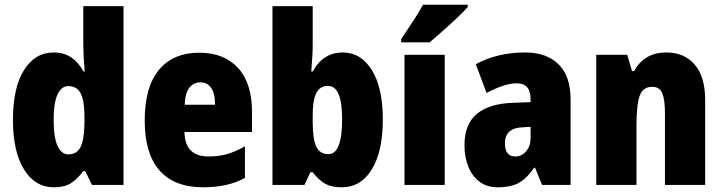

<svg xmlns="http://www.w3.org/2000/svg" viewBox="-20 -786 3070 816"><path d="M209 10Q129 10 82 -66Q35 -142 35 -277Q35 -413 82 -488Q129 -563 208 -563Q251 -563 282 -542.5Q313 -522 335 -482H340Q337 -515 335.5 -544.5Q334 -574 334 -595V-760H505V0H371L342 -59H334Q309 -25 281.5 -7.5Q254 10 209 10ZM270 -130Q307 -130 322.5 -161.5Q338 -193 339 -263V-290Q339 -356 323.5 -388Q308 -420 270 -420Q241 -420 224.5 -384.5Q208 -349 208 -278Q208 -202 224.5 -166Q241 -130 270 -130Z M827 -562Q932 -562 991.5 -497.5Q1051 -433 1051 -310V-225H764Q766 -121 866 -121Q909 -121 944.5 -131Q980 -141 1021 -164V-30Q950 10 843 10Q721 10 658 -61.5Q595 -133 595 -274Q595 -416 655.5 -489Q716 -562 827 -562ZM832 -436Q804 -436 785.5 -414Q767 -392 765 -341H894Q894 -389 877.5 -412.5Q861 -436 832 -436Z M1309 -588Q1309 -568 1307 -541.5Q1305 -515 1303 -482H1309Q1353 -563 1437 -563Q1514 -563 1560.5 -488Q1607 -413 1607 -278Q1607 -143 1560.5 -66.5Q1514 10 1432 10Q1389 10 1362 -5Q1335 -20 1309 -54H1299L1274 0H1138V-760H1309ZM1374 -421Q1340 -421 1324.5 -391Q1309 -361 1309 -297V-267Q1309 -195 1324 -163Q1339 -131 1376 -131Q1434 -131 1434 -280Q1434 -421 1374 -421Z M1870 0H1699V-553H1870ZM1968 -756Q1952 -738 1923.5 -711Q1895 -684 1863.5 -656Q1832 -628 1806 -606H1685V-620Q1709 -656 1734.5 -694.5Q1760 -733 1778 -766H1968Z M2213 -563Q2302 -563 2353.5 -513Q2405 -463 2405 -363V0H2284L2254 -73H2250Q2221 -30 2187 -10Q2153 10 2096 10Q2049 10 2017.5 -14Q1986 -38 1970 -78.5Q1954 -119 1954 -169Q1954 -258 2006 -301.5Q2058 -345 2157 -349L2235 -352V-364Q2235 -432 2177 -432Q2125 -432 2048 -391L2002 -513Q2045 -537 2098 -550Q2151 -563 2213 -563ZM2201 -245Q2126 -242 2126 -177Q2126 -121 2170 -121Q2197 -121 2216 -143Q2235 -165 2235 -200V-247Z M2812 -563Q2888 -563 2932.5 -511.5Q2977 -460 2977 -360V0H2806V-306Q2806 -361 2795 -389Q2784 -417 2752 -417Q2712 -417 2698.5 -378.5Q2685 -340 2685 -250V0H2514V-553H2646L2666 -484H2675Q2718 -563 2812 -563Z"/></svg>

Font: Noto Sans Khmer UI Condensed Black
Style: Regular
Weight: 900
Width: 3
Designer: Danh Hong and the Monotype Design Team
Foundry: Monotype Imaging Inc.
Version: Version 2.002; ttfautohint (v1.8.4.7-5d5b)